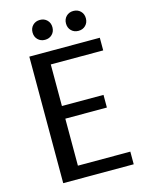

<svg xmlns="http://www.w3.org/2000/svg" viewBox="-129 -951 768 1026"><g transform="rotate(-15 255.0 -437.5)"><path d="M90 0V-700H480V-630H190V-400H420V-330H190V-70H480V0ZM250 -820Q250 -796 234.5 -780.5Q219 -765 195 -765Q171 -765 155.5 -780.5Q140 -796 140 -820Q140 -844 155.5 -859.5Q171 -875 195 -875Q219 -875 234.5 -859.5Q250 -844 250 -820ZM435 -820Q435 -796 419.5 -780.5Q404 -765 380 -765Q356 -765 340.5 -780.5Q325 -796 325 -820Q325 -844 340.5 -859.5Q356 -875 380 -875Q404 -875 419.5 -859.5Q435 -844 435 -820Z"/></g></svg>

Font: Scada
Style: Regular
Weight: 400
Designer: Jovanny Lemonad
Foundry: Jovanny Lemonad
Version: Version 3.005; ttfautohint (v0.91) -l 8 -r 50 -G 200 -x 0 -w